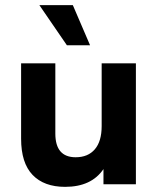

<svg xmlns="http://www.w3.org/2000/svg" viewBox="-20 -716 610 746"><path d="M233 10Q151 10 106.5 -36.5Q62 -83 62 -177V-470H195V-197Q195 -105 274 -105Q322 -105 348.5 -136Q375 -167 375 -226V-470H508V0H382V-59Q335 10 233 10ZM330 -540H240L133 -696H263Z"/></svg>

Font: Gantari
Style: Bold
Weight: 700
Designer: Anugrah Pasau
Foundry: Lafontype
Version: Version 1.000